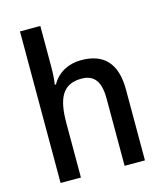

<svg xmlns="http://www.w3.org/2000/svg" viewBox="-113 -845 795 930"><g transform="rotate(-15 284.5 -380.0)"><path d="M177 -558V-760H75V0H177V-272C177 -397 208 -462 303 -462C367 -462 396 -422 396 -338V0H498V-355C498 -487 438 -549 324 -549C262 -549 207 -521 177 -467H171C175 -491 177 -523 177 -558Z"/></g></svg>

Font: Noto Sans Myanmar UI SemiCondensed Medium
Style: Regular
Weight: 500
Width: 4
Designer: Monotype Design Team
Foundry: Monotype Imaging Inc.
Version: Version 2.103